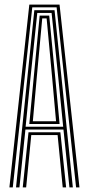

<svg xmlns="http://www.w3.org/2000/svg" viewBox="-20 -820 389 840"><path d="M21.1 0 108.3 -800H240.5L327.7 0H312.9L227.7 -787.9H121.2L35.9 0ZM79.5 0 104.7 -241.3H244.1L269.3 0H254.4L232 -229.2H116.8L94.4 0ZM50.1 0 130.2 -775.5H218.6L298.7 0H283.8L257.6 -253.4H91.2L65 0ZM92.1 -265.5H256.4L234.8 -481.8L205.7 -763.4H143.1L113.6 -481.8ZM108.2 -277.5 127.6 -481.8 153.6 -751.8H195.3L221.6 -481.8L240.7 -277.5ZM123.7 -289.6H225.2L208 -481.8L184 -739.6H164.8L140.9 -481.8Z"/></svg>

Font: Big Shoulders Inline Thin
Style: Regular
Weight: 100
Designer: Patric King
Foundry: XO Type Co
Version: Version 2.002